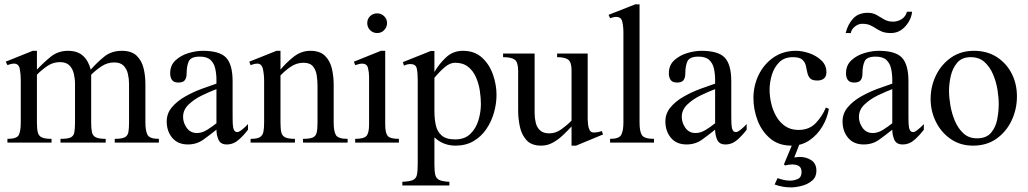

<svg xmlns="http://www.w3.org/2000/svg" viewBox="-20 -647 4664 871"><path d="M700.7 0H500.5V-17.1Q531.7 -17.1 545.4 -23.9Q559.1 -30.8 562.3 -46.9Q565.4 -63 565.4 -91.3V-266.6Q565.4 -289.1 560.3 -311.5Q555.2 -334 540.8 -348.9Q526.4 -363.8 498 -363.8Q467.3 -363.8 440.9 -346.4Q414.6 -329.1 393.6 -308.1V-91.3Q393.6 -63 397.2 -46.9Q400.9 -30.8 415 -23.9Q429.2 -17.1 459.5 -17.1V0H254.4V-17.1Q286.6 -17.1 300.3 -23.4Q314 -29.8 317.1 -46.1Q320.3 -62.5 320.3 -91.3V-266.6Q320.3 -290 314.9 -312.7Q309.6 -335.4 294.9 -350.3Q280.3 -365.2 252 -365.2Q220.7 -365.2 194.6 -347.4Q168.5 -329.6 147.5 -308.1V-91.3Q147.5 -63 151.4 -46.9Q155.3 -30.8 169.2 -23.9Q183.1 -17.1 213.9 -17.1V0H13.7V-17.1Q56.6 -17.1 65.4 -34.9Q74.2 -52.7 74.2 -91.3V-284.7Q74.2 -311.5 69.6 -335Q64.9 -358.4 43.5 -358.4Q35.6 -358.4 28.1 -356.2Q20.5 -354 13.7 -351.6L5.9 -367.2L128.4 -416.5H147.5V-331.1Q176.3 -361.8 209.7 -389.2Q243.2 -416.5 288.1 -416.5Q331.5 -416.5 356.4 -394Q381.3 -371.6 391.6 -331.1Q420.4 -363.8 452.9 -390.1Q485.4 -416.5 532.7 -416.5Q576.7 -416.5 599.9 -394.3Q623 -372.1 631.3 -337.6Q639.6 -303.2 639.6 -266.6V-91.3Q639.6 -53.7 649.2 -35.4Q658.7 -17.1 700.7 -17.1Z M1105 -84V-58.6Q1088.4 -36.1 1064 -13.9Q1039.6 8.3 1008.8 8.3Q980.5 8.3 971.2 -13.2Q961.9 -34.7 961.9 -58.6Q932.6 -35.2 902.3 -13.4Q872.1 8.3 832.5 8.3Q786.6 8.3 761.5 -21.7Q736.3 -51.8 736.3 -96.2Q736.3 -132.8 760.3 -160.9Q784.2 -189 820.6 -209.5Q856.9 -230 895.3 -244.1Q933.6 -258.3 961.9 -267.6V-284.2Q961.9 -311.5 956.5 -335.7Q951.2 -359.9 935.1 -375Q918.9 -390.1 886.2 -390.1Q846.2 -390.1 836.4 -368.9Q826.7 -347.7 826.7 -314.5Q826.7 -294.9 818.8 -283.7Q811 -272.5 789.1 -272.5Q768.6 -272.5 760.3 -284.2Q752 -295.9 752 -314.5Q752 -351.1 776.4 -373.5Q800.8 -396 835.2 -406.2Q869.6 -416.5 899.9 -416.5Q976.6 -416.5 1005.9 -385.3Q1035.2 -354 1035.2 -278.3V-140.6Q1035.2 -123.5 1035.4 -102.3Q1035.6 -81.1 1037.6 -69.8Q1038.6 -61.5 1043 -54.7Q1047.4 -47.9 1056.6 -47.9Q1063.5 -47.9 1073.2 -55.2Q1083 -62.5 1092 -71Q1101.1 -79.6 1105 -84ZM961.9 -87.9V-242.7Q932.1 -231.4 896.7 -214.4Q861.3 -197.3 835.9 -173.1Q810.5 -148.9 810.5 -116.7Q810.5 -90.3 827.1 -66.9Q843.8 -43.5 873.5 -43.5Q896.5 -43.5 920.2 -58.3Q943.8 -73.2 961.9 -87.9Z M1557.1 0H1354.5V-17.1Q1385.3 -17.1 1399.2 -23.4Q1413.1 -29.8 1416.7 -46.1Q1420.4 -62.5 1420.4 -91.3V-256.8Q1420.4 -279.8 1417 -304.2Q1413.6 -328.6 1400.1 -345.5Q1386.7 -362.3 1356.9 -362.3Q1325.2 -362.3 1298.8 -344.2Q1272.5 -326.2 1252.4 -304.7V-91.3Q1252.4 -63 1256.1 -46.9Q1259.8 -30.8 1273.7 -23.9Q1287.6 -17.1 1317.9 -17.1V0H1116.7V-17.1Q1146.5 -17.1 1159.2 -24.9Q1171.9 -32.7 1175 -49.3Q1178.2 -65.9 1178.2 -91.3V-277.8Q1178.2 -308.1 1172.9 -333.3Q1167.5 -358.4 1147 -358.4Q1139.6 -358.4 1131.8 -356.2Q1124 -354 1116.7 -351.6L1110.8 -367.2L1234.4 -416.5H1252.4V-331.1Q1276.9 -361.3 1311.5 -388.9Q1346.2 -416.5 1387.7 -416.5Q1431.6 -416.5 1454.6 -393.6Q1477.5 -370.6 1485.6 -335.7Q1493.7 -300.8 1493.7 -264.2V-91.3Q1493.7 -52.7 1503.4 -34.9Q1513.2 -17.1 1557.1 -17.1Z M1735.8 -542.5Q1735.8 -523.9 1722.9 -510.5Q1710 -497.1 1690.9 -497.1Q1672.4 -497.1 1659.2 -510Q1646 -522.9 1646 -542.5Q1646 -561.5 1659.2 -574Q1672.4 -586.4 1690.9 -586.4Q1709.5 -586.4 1722.7 -573.5Q1735.8 -560.5 1735.8 -542.5ZM1789.6 0H1591.3V-17.1Q1630.9 -17.1 1642.6 -30.5Q1654.3 -43.9 1654.3 -82.5V-298.8Q1654.3 -318.8 1649.4 -338.6Q1644.5 -358.4 1623 -358.4Q1616.2 -358.4 1607.9 -356.2Q1599.6 -354 1591.3 -351.6L1585.4 -367.2L1708 -416.5H1727.5V-82.5Q1727.5 -43.9 1738.8 -30.5Q1750 -17.1 1789.6 -17.1Z M2232.4 -217.3Q2232.4 -176.3 2220.7 -135.5Q2209 -94.7 2185.8 -60.8Q2162.6 -26.9 2127.7 -6.6Q2092.8 13.7 2046.4 13.7Q1990.7 13.7 1950.7 -23.9V99.6Q1950.7 129.4 1954.6 146Q1958.5 162.6 1972.9 169.4Q1987.3 176.3 2018.6 177.7V194.3H1805.2V177.7Q1838.4 176.3 1853 169.7Q1867.7 163.1 1871.3 146.2Q1875 129.4 1875 97.2V-285.2Q1875 -318.4 1870.4 -337.4Q1865.7 -356.4 1842.3 -356.4Q1826.7 -356.4 1812.5 -349.1L1807.6 -365.2L1933.6 -415.5H1950.7V-320.3Q1971.2 -356.4 2003.2 -386.5Q2035.2 -416.5 2080.1 -416.5Q2132.8 -416.5 2166.5 -385.7Q2200.2 -355 2216.3 -308.8Q2232.4 -262.7 2232.4 -217.3ZM2161.6 -175.3Q2161.6 -203.1 2156.7 -235.4Q2151.9 -267.6 2139.2 -296.6Q2126.5 -325.7 2103.5 -344Q2080.6 -362.3 2044.9 -362.3Q2021 -362.3 1997.6 -342.3Q1974.1 -322.3 1950.7 -293.9V-143.1Q1950.7 -109.4 1956.8 -80.1Q1962.9 -50.8 1983.2 -32.7Q2003.4 -14.6 2044.9 -14.6Q2088.4 -14.6 2114 -39.8Q2139.6 -64.9 2150.6 -102.1Q2161.6 -139.2 2161.6 -175.3Z M2715.8 -37.1 2593.3 13.7H2572.8V-73.2Q2555.2 -54.2 2533.9 -33.9Q2512.7 -13.7 2488 0Q2463.4 13.7 2435.1 13.7Q2391.1 13.7 2368.7 -11Q2346.2 -35.6 2338.4 -72.3Q2330.6 -108.9 2330.6 -144V-325.2Q2330.6 -364.7 2315.2 -376.2Q2299.8 -387.7 2262.2 -387.7V-404.3H2405.3V-134.3Q2405.3 -111.3 2410.4 -90.1Q2415.5 -68.8 2430.2 -55.4Q2444.8 -42 2472.2 -42Q2501 -42 2527.3 -61Q2553.7 -80.1 2572.8 -99.6V-328.6Q2572.8 -365.7 2557.1 -376.7Q2541.5 -387.7 2507.3 -387.7V-404.3H2646V-106.4Q2646 -97.7 2647.5 -83.3Q2648.9 -68.8 2654.5 -57.4Q2660.2 -45.9 2673.3 -45.9Q2692.9 -45.9 2710 -52.7Z M2946.8 0H2747.6V-17.1Q2789.6 -17.1 2798.8 -36.4Q2808.1 -55.7 2808.1 -91.3V-497.6Q2808.1 -526.9 2803 -548.6Q2797.9 -570.3 2775.4 -570.3Q2768.6 -570.3 2762 -568.6Q2755.4 -566.9 2747.6 -564.5L2740.7 -579.6L2861.8 -627.4H2881.3V-91.3Q2881.3 -50.8 2892.1 -33.9Q2902.8 -17.1 2946.8 -17.1Z M3367.2 -84V-58.6Q3350.6 -36.1 3326.2 -13.9Q3301.8 8.3 3271 8.3Q3242.7 8.3 3233.4 -13.2Q3224.1 -34.7 3224.1 -58.6Q3194.8 -35.2 3164.6 -13.4Q3134.3 8.3 3094.7 8.3Q3048.8 8.3 3023.7 -21.7Q2998.5 -51.8 2998.5 -96.2Q2998.5 -132.8 3022.5 -160.9Q3046.4 -189 3082.8 -209.5Q3119.1 -230 3157.5 -244.1Q3195.8 -258.3 3224.1 -267.6V-284.2Q3224.1 -311.5 3218.8 -335.7Q3213.4 -359.9 3197.3 -375Q3181.2 -390.1 3148.4 -390.1Q3108.4 -390.1 3098.6 -368.9Q3088.9 -347.7 3088.9 -314.5Q3088.9 -294.9 3081.1 -283.7Q3073.2 -272.5 3051.3 -272.5Q3030.8 -272.5 3022.5 -284.2Q3014.2 -295.9 3014.2 -314.5Q3014.2 -351.1 3038.6 -373.5Q3063 -396 3097.4 -406.2Q3131.8 -416.5 3162.1 -416.5Q3238.8 -416.5 3268.1 -385.3Q3297.4 -354 3297.4 -278.3V-140.6Q3297.4 -123.5 3297.6 -102.3Q3297.9 -81.1 3299.8 -69.8Q3300.8 -61.5 3305.2 -54.7Q3309.6 -47.9 3318.8 -47.9Q3325.7 -47.9 3335.4 -55.2Q3345.2 -62.5 3354.2 -71Q3363.3 -79.6 3367.2 -84ZM3224.1 -87.9V-242.7Q3194.3 -231.4 3158.9 -214.4Q3123.5 -197.3 3098.1 -173.1Q3072.8 -148.9 3072.8 -116.7Q3072.8 -90.3 3089.4 -66.9Q3106 -43.5 3135.7 -43.5Q3158.7 -43.5 3182.4 -58.3Q3206.1 -73.2 3224.1 -87.9Z M3726.6 -159.2 3740.2 -153.3Q3733.4 -111.8 3710.7 -73.5Q3688 -35.2 3652.3 -10.7Q3616.7 13.7 3570.8 13.7Q3512.2 13.7 3473.9 -18.8Q3435.5 -51.3 3416.7 -100.8Q3397.9 -150.4 3397.9 -201.7Q3397.9 -258.3 3421.6 -307.1Q3445.3 -356 3488.8 -386.2Q3532.2 -416.5 3591.3 -416.5Q3618.7 -416.5 3650.6 -405.8Q3682.6 -395 3705.8 -373.3Q3729 -351.6 3729 -319.3Q3729 -299.8 3717.8 -290.8Q3706.5 -281.7 3687.5 -281.7Q3663.6 -281.7 3654.3 -292.5Q3645 -303.2 3642.1 -319.1Q3639.2 -335 3635.3 -350.6Q3631.3 -366.2 3618.9 -377Q3606.4 -387.7 3576.7 -387.7Q3538.1 -387.7 3514.9 -364.5Q3491.7 -341.3 3481.4 -307.1Q3471.2 -272.9 3471.2 -240.2Q3471.2 -210.4 3478.5 -178.5Q3485.8 -146.5 3501.5 -119.1Q3517.1 -91.8 3542 -74.7Q3566.9 -57.6 3602.1 -57.6Q3650.9 -57.6 3680.4 -88.4Q3710 -119.1 3726.6 -159.2ZM3683.6 127.9Q3683.6 155.8 3664.1 172.4Q3644.5 189 3617.4 196Q3590.3 203.1 3567.4 203.1Q3530.3 203.1 3494.1 189.9L3507.3 161.1Q3521 166 3535.2 169.2Q3549.3 172.4 3563.5 172.4Q3583.5 172.4 3599.9 164.6Q3616.2 156.7 3616.2 133.8Q3616.2 113.8 3604.5 106.4Q3592.8 99.1 3574.7 99.1Q3556.6 99.1 3542 103.5L3536.1 99.1L3576.2 2.9H3608.4L3583 67.4Q3589.4 66.4 3595.7 65.7Q3602.1 64.9 3608.4 64.9Q3638.2 64.9 3660.9 80.1Q3683.6 95.2 3683.6 127.9Z M4170.9 -84V-58.6Q4154.3 -36.1 4129.9 -13.9Q4105.5 8.3 4074.7 8.3Q4046.4 8.3 4037.1 -13.2Q4027.8 -34.7 4027.8 -58.6Q3998.5 -35.2 3968.3 -13.4Q3938 8.3 3898.4 8.3Q3852.5 8.3 3827.4 -21.7Q3802.2 -51.8 3802.2 -96.2Q3802.2 -132.8 3826.2 -160.9Q3850.1 -189 3886.5 -209.5Q3922.9 -230 3961.2 -244.1Q3999.5 -258.3 4027.8 -267.6V-284.2Q4027.8 -311.5 4022.5 -335.7Q4017.1 -359.9 4001 -375Q3984.9 -390.1 3952.1 -390.1Q3912.1 -390.1 3902.3 -368.9Q3892.6 -347.7 3892.6 -314.5Q3892.6 -294.9 3884.8 -283.7Q3877 -272.5 3855 -272.5Q3834.5 -272.5 3826.2 -284.2Q3817.9 -295.9 3817.9 -314.5Q3817.9 -351.1 3842.3 -373.5Q3866.7 -396 3901.1 -406.2Q3935.5 -416.5 3965.8 -416.5Q4042.5 -416.5 4071.8 -385.3Q4101.1 -354 4101.1 -278.3V-140.6Q4101.1 -123.5 4101.3 -102.3Q4101.6 -81.1 4103.5 -69.8Q4104.5 -61.5 4108.9 -54.7Q4113.3 -47.9 4122.6 -47.9Q4129.4 -47.9 4139.2 -55.2Q4148.9 -62.5 4158 -71Q4167 -79.6 4170.9 -84ZM4027.8 -87.9V-242.7Q3998 -231.4 3962.6 -214.4Q3927.2 -197.3 3901.9 -173.1Q3876.5 -148.9 3876.5 -116.7Q3876.5 -90.3 3893.1 -66.9Q3909.7 -43.5 3939.5 -43.5Q3962.4 -43.5 3986.1 -58.3Q4009.8 -73.2 4027.8 -87.9ZM4117.7 -593.8Q4113.8 -557.1 4086.7 -527.1Q4059.6 -497.1 4021.5 -497.1Q3997.1 -497.1 3981.4 -503.4Q3965.8 -509.8 3953.6 -518.1Q3941.4 -526.4 3927.2 -532.7Q3913.1 -539.1 3891.6 -539.1Q3873 -539.1 3857.4 -525.9Q3841.8 -512.7 3839.8 -497.1H3816.4Q3825.7 -536.1 3849.9 -562.5Q3874 -588.9 3916.5 -588.9Q3939.9 -588.9 3957 -578.9Q3974.1 -568.8 3991.2 -558.8Q4008.3 -548.8 4031.2 -548.8Q4052.7 -548.8 4070.8 -560.5Q4088.9 -572.3 4094.2 -593.8Z M4593.3 -210Q4593.3 -151.4 4569.1 -100.3Q4544.9 -49.3 4500.5 -17.8Q4456.1 13.7 4394 13.7Q4335.9 13.7 4292.5 -16.6Q4249 -46.9 4225.3 -95.2Q4201.7 -143.6 4201.7 -198.2Q4201.7 -254.9 4225.8 -304.7Q4250 -354.5 4294.2 -385.5Q4338.4 -416.5 4398.4 -416.5Q4457.5 -416.5 4501.2 -388.7Q4544.9 -360.8 4569.1 -314Q4593.3 -267.1 4593.3 -210ZM4510.7 -175.3Q4510.7 -204.6 4504.9 -240.7Q4499 -276.9 4484.6 -310.5Q4470.2 -344.2 4445.8 -366Q4421.4 -387.7 4383.8 -387.7Q4343.8 -387.7 4322.5 -362.8Q4301.3 -337.9 4293.2 -302.5Q4285.2 -267.1 4285.2 -234.9Q4285.2 -206.1 4291.3 -169.4Q4297.4 -132.8 4311.8 -98.6Q4326.2 -64.5 4350.6 -42Q4375 -19.5 4412.1 -19.5Q4454.6 -19.5 4475.8 -44.7Q4497.1 -69.8 4503.9 -106Q4510.7 -142.1 4510.7 -175.3Z"/></svg>

Font: Scheherazade New
Style: Regular
Weight: 400
Designer: SIL International
Foundry: SIL International
Version: Version 4.000